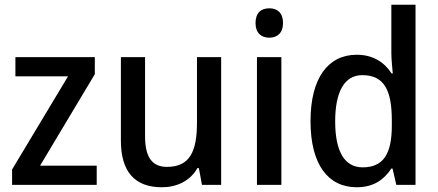

<svg xmlns="http://www.w3.org/2000/svg" viewBox="-20 -780 1848 810"><path d="M388 0V-81H149L380 -467V-539H45V-458H267L31 -65V0Z M913 -539H811V-263C811 -141 781 -76 684 -76C621 -76 592 -118 592 -205V-539H490V-187C490 -56 548 10 663 10C725 10 782 -16 813 -71H819L832 0H913Z M1116 -745C1082 -745 1058 -726 1058 -683C1058 -641 1082 -621 1116 -621C1150 -621 1174 -641 1174 -683C1174 -726 1150 -745 1116 -745ZM1167 -539H1064V0H1167Z M1485 10C1556 10 1600 -22 1631 -69H1636L1652 0H1733V-760H1631V-555C1631 -530 1635 -494 1637 -470H1632C1602 -517 1554 -549 1485 -549C1365 -549 1290 -452 1290 -269C1290 -86 1364 10 1485 10ZM1510 -74C1433 -74 1394 -142 1394 -268C1394 -391 1432 -463 1508 -463C1602 -463 1633 -398 1633 -271V-250C1633 -132 1598 -74 1510 -74Z"/></svg>

Font: Noto Sans Devanagari UI SemiCondensed Medium
Style: Regular
Weight: 500
Width: 4
Designer: Jelle Bosma - Monotype Design Team
Foundry: Monotype Imaging Inc.
Version: Version 2.004